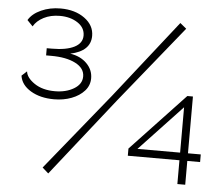

<svg xmlns="http://www.w3.org/2000/svg" viewBox="-52 -790 995 852"><g transform="rotate(5 445.5 -364.0)"><path d="M190 -327Q128 -327 85.5 -352.5Q43 -378 37 -419L60 -440Q63 -412 99 -387.5Q135 -363 190 -363Q240 -363 275 -384Q310 -405 310 -439Q310 -476 269 -497Q228 -518 161 -518H138V-550H161Q225 -550 260.5 -568Q296 -586 296 -620Q296 -655 263.5 -676.5Q231 -698 184 -698Q143 -698 112 -682Q81 -666 67 -641L42 -667Q59 -696 98 -713.5Q137 -731 184 -731Q249 -731 291.5 -700Q334 -669 334 -622Q334 -554 244 -535Q290 -528 318 -500Q346 -472 346 -434Q346 -402 324.5 -378Q303 -354 267.5 -340.5Q232 -327 190 -327ZM166 -21 445 -365 719 -713 747 -690 468 -345 193 3ZM768 0V-106H538V-138L778 -393H803V-140H860V-106H803V0ZM578 -140H768V-342Z"/></g></svg>

Font: Raleway Light
Style: Regular
Weight: 300
Designer: Matt McInerney, Pablo Impallari, Rodrigo Fuenzalida
Foundry: Matt McInerney, Pablo Impallari, Rodrigo Fuenzalida
Version: Version 4.026